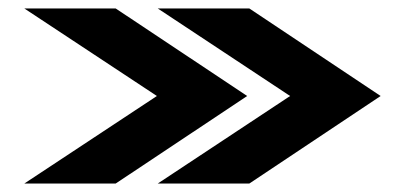

<svg xmlns="http://www.w3.org/2000/svg" viewBox="-20 -474 958 454"><path d="M353 -40 666 -247 353 -454H569.5L880 -247L569.5 -40ZM37.5 -40 351 -247 37.5 -454H253.5L564.5 -247L253.5 -40Z"/></svg>

Font: Anybody UltraExpanded Regular
Style: Bold
Weight: 700
Width: 9
Designer: Tyler Finck
Foundry: Etcetera Type Company
Version: Version 1.010; ttfautohint (v1.8.3) -l 8 -r 50 -G 200 -x 14 